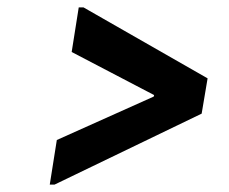

<svg xmlns="http://www.w3.org/2000/svg" viewBox="-20 -583 617 517"><path d="M205 -563 539 -372 523 -277 127 -86H114L133 -206L394 -323L395 -327L173 -443L192 -563Z"/></svg>

Font: Be Vietnam
Style: Bold Italic
Weight: 700
Italic angle: -9.66701°
Designer: Gabriel Lam
Foundry: TypeRant
Version: Version 3.000